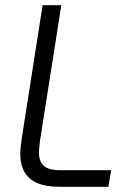

<svg xmlns="http://www.w3.org/2000/svg" viewBox="-20 -719 512 739"><path d="M208 0Q156 0 122.5 -15Q89 -30 73.5 -58Q58 -86 58 -125Q58 -139 60 -156.5Q62 -174 64 -188L144 -699H216L134 -178Q133 -168 131.5 -155Q130 -142 130 -131Q130 -98 148.5 -81Q167 -64 210 -64H408L397 0Z"/></svg>

Font: MuseoModerno Light
Style: Italic
Weight: 300
Italic angle: -9°
Designer: Pablo Cosgaya, Héctor Gatti, Marcela Romero, and the Authors of The MuseoModerno Project.
Foundry: Omnibus-Type Team
Version: Version 1.003